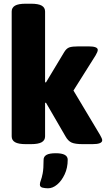

<svg xmlns="http://www.w3.org/2000/svg" viewBox="-20 -775 571 1035"><path d="M119 2Q79 2 61 -8.5Q43 -19 43 -40V-713Q43 -734 61 -744.5Q79 -755 119 -755H147Q187 -755 205 -744.5Q223 -734 223 -713V-331H228L326 -494Q338 -514 353.5 -519.5Q369 -525 404 -525H457Q507 -525 507 -506Q507 -496 495 -476L376 -287L519 -48Q524 -39 527.5 -31.5Q531 -24 531 -19Q531 2 479 2H426Q385 2 366 -6.5Q347 -15 333 -40L228 -221H223V-40Q223 -19 205 -8.5Q187 2 147 2ZM239 240Q223 240 209 236.5Q195 233 195 220Q195 210 200 197.5Q205 185 210 160Q215 135 215 86Q215 69 230.5 60Q246 51 281 51Q345 51 345 86Q345 130 328.5 165Q312 200 288 220Q264 240 239 240Z"/></svg>

Font: Asap Black
Style: Regular
Weight: 900
Designer: Pablo Cosgaya
Foundry: Omnibus-Type
Version: Version 3.001; ttfautohint (v1.8.4.7-5d5b)